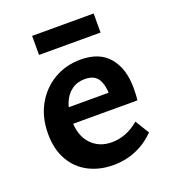

<svg xmlns="http://www.w3.org/2000/svg" viewBox="-115 -677 692 777"><g transform="rotate(-20 231.0 -289.0)"><path d="M243 13Q183 13 136 -11.5Q89 -36 62.5 -83Q36 -130 36 -196Q36 -267 66 -320.5Q96 -374 147 -404Q198 -434 262 -434Q343 -434 384 -385Q425 -336 425 -253Q425 -242 424.5 -227.5Q424 -213 422 -200H324V-255Q324 -302 308 -328Q292 -354 251 -354Q218 -354 194 -336.5Q170 -319 157.5 -287.5Q145 -256 145 -214Q145 -149 179 -112.5Q213 -76 268 -76Q299 -76 328.5 -87.5Q358 -99 385 -122L422 -62Q393 -33 362 -16.5Q331 0 301 6.5Q271 13 243 13ZM92 -200 105 -269H409V-200ZM111 -509V-591H376V-509Z"/></g></svg>

Font: Ysabeau Office
Style: Bold
Weight: 700
Designer: Christian Thalmann (Catharsis Fonts)
Version: Version 2.001;gftools[0.9.30]; featfreeze: tnum,lnum,ss02